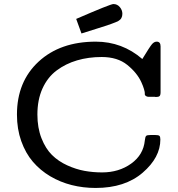

<svg xmlns="http://www.w3.org/2000/svg" viewBox="-20 -909 871 940"><path d="M63 -348.1Q63 -509.3 168.9 -607.2Q274.9 -705.1 449.2 -705.1Q578.1 -705.1 676.8 -620.1Q713.9 -681.2 724.4 -693.1Q734.9 -705.1 747.1 -705.1Q766.1 -705.1 766.1 -682.1V-458Q766.1 -442.9 761 -438.5Q755.9 -434.1 743.2 -434.1Q742.2 -434.1 740.2 -434.6L737.8 -435.1H735.8Q712.9 -435.1 706.1 -435.1Q699.2 -435.1 693.6 -439.5Q688 -443.8 689 -450Q689.9 -456.1 685.1 -472.4Q680.2 -488.8 671.9 -506.8Q650.9 -552.7 603 -591.3Q555.2 -629.9 478 -629.9Q413.1 -629.9 357.4 -613.5Q301.8 -597.2 257.3 -564Q212.9 -530.8 188 -475.8Q163.1 -420.9 163.1 -348.1Q163.1 -283.2 183.1 -232.2Q203.1 -181.2 234.6 -150.1Q266.1 -119.1 309.1 -99.6Q352.1 -80.1 393.6 -72.5Q435.1 -64.9 480 -64.9Q562 -64.9 622.1 -107.9Q682.1 -150.9 689 -221.2Q690.9 -239.3 695.6 -243.7Q700.2 -248 716.8 -248H740.2Q755.4 -248 760.3 -244.1Q765.1 -240.2 765.1 -226.1Q765.1 -138.2 678.5 -63.5Q591.8 11.2 448.2 11.2Q387.2 11.2 331.1 -2.9Q274.9 -17.1 225.8 -46.1Q176.8 -75.2 140.9 -117.2Q105 -159.2 84 -218.3Q63 -277.3 63 -348.1ZM353 -816.4Q522 -889.6 535.2 -889.2Q554.2 -889.2 566.7 -874.3Q579.1 -859.4 579.1 -841.3Q579.1 -817.4 559.6 -806.4Q540 -795.4 458 -770Q410.2 -754.9 378.9 -745.1Z"/></svg>

Font: CMU Concrete
Style: Bold
Weight: 700
Version: Version 0.7.0